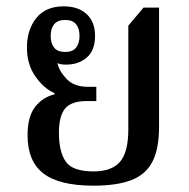

<svg xmlns="http://www.w3.org/2000/svg" viewBox="-20 -576 598 606"><path d="M275 10Q167 10 117 -28.5Q67 -67 67 -149Q67 -209 91.5 -239.5Q116 -270 152 -278V-282Q118 -297 91.5 -335Q65 -373 65 -426Q65 -482 94.5 -519Q124 -556 181 -556Q227 -556 253.5 -531.5Q280 -507 280 -463Q280 -417 254 -394.5Q228 -372 188 -372Q170 -372 161 -377Q167 -351 190.5 -326.5Q214 -302 258 -302H284V-257H254Q205 -257 185.5 -233.5Q166 -210 166 -157Q166 -97 187.5 -66Q209 -35 275 -35Q333 -35 359 -65.5Q385 -96 385 -168V-495L433 -552H482V-176Q482 -106 461 -65.5Q440 -25 394.5 -7.5Q349 10 275 10ZM186 -412Q209 -412 220 -425.5Q231 -439 231 -463Q231 -486 220 -499.5Q209 -513 186 -513Q162 -513 151 -499.5Q140 -486 140 -463Q140 -439 151 -425.5Q162 -412 186 -412Z"/></svg>

Font: Noto Serif Thai SemiCondensed Medium
Style: Regular
Weight: 500
Width: 4
Designer: Monotype Design Team
Foundry: Monotype Imaging Inc.
Version: Version 2.002; ttfautohint (v1.8.4.7-5d5b)